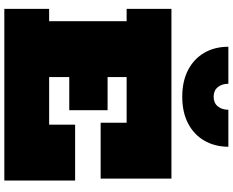

<svg xmlns="http://www.w3.org/2000/svg" viewBox="-114 -961 1075 887"><g transform="rotate(90 423.5 -517.5)"><path d="M489 -477V-300H205V-477ZM556 -327H814V0H21V-207H78V-565H21V-772H805V-445H547V-565H336V-207H556ZM658 -1035Q657.5 -971.5 629.5 -923.5Q601.5 -875.5 550 -848.8Q498.5 -822 427 -822Q355 -822 303.2 -849Q251.5 -876 223.8 -924Q196 -972 196 -1035H367Q367 -1005 382.8 -986Q398.5 -967 427 -967Q455.5 -967 471.2 -986Q487 -1005 487 -1035Z"/></g></svg>

Font: Hepta Slab Black
Style: Regular
Weight: 900
Designer: Michael LaGattuta
Foundry: Michael LaGattuta
Version: Version 1.102